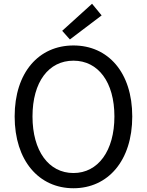

<svg xmlns="http://www.w3.org/2000/svg" viewBox="-20 -989 782 1022"><path d="M371 13C555 13 684 -134 684 -369C684 -604 555 -747 371 -747C187 -747 58 -604 58 -369C58 -134 187 13 371 13ZM371 -68C239 -68 153 -186 153 -369C153 -553 239 -666 371 -666C502 -666 589 -553 589 -369C589 -186 502 -68 371 -68ZM352 -779 521 -907 470 -969 311 -825Z"/></svg>

Font: Source Han Sans CN Regular
Style: Regular
Weight: 400
Designer: Ryoko NISHIZUKA (kana & ideographs); Paul D. Hunt (Latin, Greek & Cyrillic); Wenlong ZHANG (bopomofo); Sandoll Communica
Foundry: Adobe Systems Incorporated
Version: Version 1.004;PS 1.004;hotconv 1.0.82;makeotf.lib2.5.63406